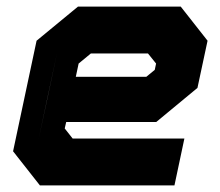

<svg xmlns="http://www.w3.org/2000/svg" viewBox="-20 -560 666 580"><path d="M526 -540 607 -437 576.5 -294.5 452 -191.5H180L175.5 -172L199.5 -141.5H537L507 0H100.5L19.5 -103L90.5 -437L215.5 -540ZM474.5 -471 525.5 -408 505.5 -315 441.5 -262H123L153 -403L236 -471ZM474.5 -471H236L153 -403L96 -137L147.5 -73H460H147.5L96 -137L123 -262H441.5L505.5 -315L525.5 -408ZM427 -398.5H254.5L217.5 -368L209 -328H422L447.5 -349L451.5 -368Z"/></svg>

Font: Tourney Thin Black
Style: Italic
Weight: 900
Italic angle: -12°
Version: Version 1.015